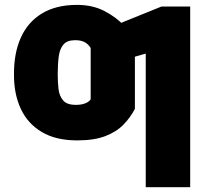

<svg xmlns="http://www.w3.org/2000/svg" viewBox="-20 -573 846 797"><path d="M294.9 -137.7Q316.4 -137.7 332 -143.3Q347.7 -148.9 356.4 -160.2V-335H540V-121.1Q522 -86.4 493.2 -56.4Q464.4 -26.4 418 -8.3Q371.6 9.8 299.8 9.8Q212.4 9.8 154.1 -24.7Q95.7 -59.1 66.9 -120.1Q38.1 -181.2 38.1 -259.8V-268.6Q38.1 -354 66.9 -417.7Q95.7 -481.4 154.1 -517.1Q212.4 -552.7 299.8 -552.7Q364.3 -552.7 413.3 -527.3Q462.4 -502 494.6 -466.8Q526.9 -431.6 540 -402.3V-293.9L356.4 -311.5V-374Q346.7 -389.6 331.5 -397.9Q316.4 -406.2 292 -406.2Q258.8 -406.2 243.4 -388.2Q228 -370.1 223.9 -338.9Q219.7 -307.6 219.7 -268.6V-259.8Q219.7 -231.4 222.9 -203.4Q226.1 -175.3 241.7 -156.5Q257.3 -137.7 294.9 -137.7ZM769.5 -545.9V204.1H585V-350.6L461.9 -315.4V-469.7L650.4 -545.9Z"/></svg>

Font: Inter 28pt Black
Style: Regular
Weight: 900
Designer: Rasmus Andersson
Foundry: rsms
Version: Version 4.001;git-66647c0bb